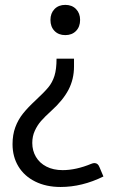

<svg xmlns="http://www.w3.org/2000/svg" viewBox="-20 -578 462 784"><path d="M307.1 -496.6Q307.1 -468.8 290.5 -451.7Q273.9 -434.6 246.6 -434.6Q219.2 -434.6 202.6 -451.7Q186 -468.8 186 -496.6Q186 -523.9 202.6 -541Q219.2 -558.1 246.6 -558.1Q273.9 -558.1 290.5 -541Q307.1 -523.9 307.1 -496.6ZM282.2 -338.4V-306.2Q282.2 -254.9 259.8 -211.7Q237.3 -168.5 189 -125Q163.1 -101.6 147.7 -84Q132.3 -66.4 122.1 -43.9Q111.8 -21.5 111.8 5.9Q111.8 37.1 126.7 62.5Q141.6 87.9 169.7 102.3Q197.8 116.7 235.8 116.7Q290.5 116.7 353 90.8Q359.9 87.9 365.7 87.9Q379.9 87.9 386.2 104.5L402.3 142.6Q315.4 185.5 227.5 185.5Q168.5 185.5 123.8 163.3Q79.1 141.1 55.2 101.6Q31.2 62 31.2 10.7Q31.2 -27.8 42.5 -58.3Q53.7 -88.9 73.7 -114Q93.8 -139.2 125 -168Q160.6 -201.2 177.2 -221.2Q193.8 -241.2 202.4 -268.3Q210.9 -295.4 210.9 -338.4Z"/></svg>

Font: Lycee Sans
Style: Regular
Weight: 400
Designer: Justin Alvin
Foundry: Alkove Design
Version: Version 1.030